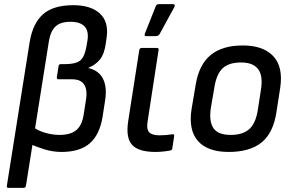

<svg xmlns="http://www.w3.org/2000/svg" viewBox="-20 -720 1411 925"><path d="M21 185Q11 185 13 175L123 -518Q138 -608 187.5 -651.5Q237 -695 333 -695Q417 -695 460.5 -655.5Q504 -616 494 -542L490 -513Q483 -460 461.5 -433.5Q440 -407 407 -394V-392Q456 -380 476 -341Q496 -302 487 -240L474 -156Q460 -71 412.5 -29.5Q365 12 276 12Q234 12 192.5 -1Q151 -14 125 -27L137 -110Q163 -90 198.5 -80Q234 -70 266 -70Q320 -70 347.5 -93Q375 -116 383 -167L393 -231Q400 -269 394 -292.5Q388 -316 371.5 -327Q355 -338 328 -338H262Q252 -338 254 -349L262 -401Q264 -411 272 -411H289Q328 -411 349.5 -419Q371 -427 381.5 -447.5Q392 -468 398 -505L401 -523Q409 -569 388 -592Q367 -615 320 -615Q271 -615 247.5 -592.5Q224 -570 216 -524L105 175Q103 185 93 185Z M729 12Q647 12 616 -22.5Q585 -57 598 -139L651 -479Q653 -489 664 -489H736Q746 -489 744 -479L691 -134Q685 -98 698.5 -83Q712 -68 749 -68Q764 -68 780.5 -69.5Q797 -71 810 -73Q821 -75 819 -63L810 -5Q809 4 800 5Q786 8 766 10Q746 12 729 12ZM683 -546Q678 -546 677 -549.5Q676 -553 678 -558L730 -689Q732 -695 736 -697.5Q740 -700 746 -700H814Q820 -700 821.5 -695.5Q823 -691 820 -686L749 -556Q743 -546 731 -546Z M1082 12Q980 12 933.5 -41Q887 -94 903 -195L923 -313Q939 -409 995 -455Q1051 -501 1150 -501Q1248 -501 1296.5 -449.5Q1345 -398 1330 -297L1312 -181Q1297 -80 1240.5 -34Q1184 12 1082 12ZM1091 -70Q1150 -70 1181 -98Q1212 -126 1222 -190L1237 -287Q1248 -355 1223.5 -387Q1199 -419 1142 -419Q1082 -419 1052.5 -391Q1023 -363 1013 -300L996 -201Q986 -136 1008 -103Q1030 -70 1091 -70Z"/></svg>

Font: Sofia Sans Medium
Style: Italic
Weight: 500
Italic angle: -9°
Version: Version 4.101